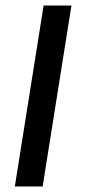

<svg xmlns="http://www.w3.org/2000/svg" viewBox="-20 -670 307 690"><path d="M33.3 0H133.3L236.7 -650H136.7Z"/></svg>

Font: Boon Medium
Style: Italic
Weight: 500
Italic angle: -9°
Designer: Sungsit Sawaiwan
Foundry: FontUni
Version: Version 3.0